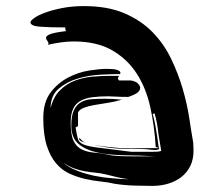

<svg xmlns="http://www.w3.org/2000/svg" viewBox="-20 -580 720 630"><path d="M401 -262Q374 -262 360.5 -263Q347 -264 336 -264Q306 -264 283 -261Q260 -258 244 -249Q228 -240 220 -223Q212 -206 212 -178Q212 -137 221.5 -117.5Q231 -98 248.5 -89.5Q266 -81 291 -79Q316 -77 347 -70Q365 -68 383 -67.5Q401 -67 419 -67H491Q441 -70 391.5 -70.5Q342 -71 302.5 -79Q263 -87 238.5 -107Q214 -127 214 -168Q214 -201 222.5 -218.5Q231 -236 245.5 -244.5Q260 -253 280 -254.5Q300 -256 323 -256Q351 -256 380 -253Q357 -246 333.5 -242.5Q310 -239 290 -235.5Q270 -232 255.5 -226.5Q241 -221 236 -211V-166L228 -162Q232 -137 235.5 -124.5Q239 -112 255 -105.5Q271 -99 306.5 -95Q342 -91 410 -82H482Q501 -82 504.5 -83.5Q508 -85 509 -85L500 -139Q498 -159 495 -175Q492 -191 487 -209Q486 -206 481 -206Q486 -189 489.5 -170Q493 -151 495.5 -134Q498 -117 499.5 -105Q501 -93 503 -91L497 -89Q495 -88 491 -88H485Q478 -88 469 -89.5Q460 -91 446 -91H413Q374 -91 341 -95Q310 -99 287 -105Q310 -100 343 -97Q378 -93 408 -93Q421 -93 435.5 -93.5Q450 -94 467 -94H500Q497 -97 493 -97H491Q487 -166 473 -229Q459 -292 428 -339.5Q397 -387 347 -415.5Q297 -444 222 -444Q201 -444 180 -441Q159 -438 137 -433Q139 -435 139 -437Q139 -442 135 -446.5Q131 -451 131 -456Q131 -462 143.5 -467.5Q156 -473 197 -478Q195 -480 194.5 -484Q194 -488 194 -490Q140 -490 110 -492.5Q80 -495 80 -507Q80 -512 92.5 -521Q105 -530 128 -538.5Q151 -547 183.5 -553.5Q216 -560 256 -560Q333 -560 388 -536.5Q443 -513 480.5 -474.5Q518 -436 541.5 -387Q565 -338 579.5 -288.5Q594 -239 601 -192.5Q608 -146 614 -112Q614 -106 614.5 -100Q615 -94 615 -86Q615 -57 604.5 -35.5Q594 -14 575.5 0.5Q557 15 532.5 22.5Q508 30 480 30Q458 30 423 29Q388 28 356 23Q335 18 310 15.5Q285 13 259 7Q233 1 208.5 -10Q184 -21 164.5 -43.5Q145 -66 133.5 -102Q122 -138 122 -193Q122 -245 146 -276.5Q170 -308 203.5 -325.5Q237 -343 272 -348.5Q307 -354 329 -354Q357 -354 366 -350Q375 -346 375 -342Q375 -339 374 -337Q349 -337 310 -335Q271 -333 234.5 -322Q198 -311 172 -288.5Q146 -266 146 -225Q155 -262 176.5 -283.5Q198 -305 226 -315.5Q254 -326 283.5 -328.5Q313 -331 337 -331H371Q367 -327 367 -323Q367 -319 371 -316H410Q426 -313 433 -305.5Q440 -298 440 -292Q440 -283 431 -276Q422 -269 401 -262ZM233 -20Q261 -9 290.5 -3Q320 3 349 5Q378 8 403 8Q383 6 363 1Q342 -4 326 -8Q309 -12 292.5 -13.5Q276 -15 258.5 -18Q241 -21 223 -27.5Q205 -34 187 -47Q206 -30 233 -20ZM243 -125Q242 -126 249 -119Q255 -113 265 -110Q260 -112 250 -115Q239 -119 239 -127ZM268 -110Q267 -110 265 -110Q266 -110 268 -110Z"/></svg>

Font: Finger Paint
Style: Regular
Weight: 400
Designer: Ralph du Carrois
Foundry: Ralph du Carrois
Version: Version 1.001